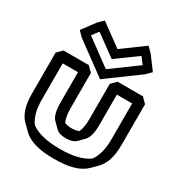

<svg xmlns="http://www.w3.org/2000/svg" viewBox="-201 -972 1094 1164"><g transform="rotate(30 346.0 -390.5)"><path d="M210 -478V-269C210 -211 219 -173 240 -152L275 -117L276 -116C292 -100 315 -94 346 -94C378 -94 401 -101 417 -117L452 -152C473 -173 482 -211 482 -269V-478H589V-226C589 -158 575 -106 548 -69C502 -35 436 -20 346 -20C256 -20 189 -36 144 -69C116 -107 103 -158 103 -226V-478ZM280 -513 245 -548H68L33 -513V-226C33 -147 50 -89 89 -50H90L126 -14C171 31 243 50 346 50C449 50 521 31 566 -14L602 -50C641 -89 659 -146 659 -226V-513L624 -548H447L412 -513V-269C412 -227 407 -196 396 -173C383 -167 366 -164 346 -164C326 -164 310 -167 296 -173C286 -195 280 -227 280 -269ZM528 -711 347 -578 166 -711 200 -756 347 -649 494 -756ZM568 -670 603 -705 535 -796 500 -831 347 -719 194 -831 159 -796 91 -705 126 -670 347 -508Z"/></g></svg>

Font: Hussar Press
Style: Bold
Weight: 700
Foundry: Cannot Into Space Fonts
Version: Version 1.43